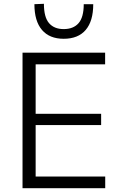

<svg xmlns="http://www.w3.org/2000/svg" viewBox="-20 -990 632 1010"><path d="M98.5 0V-713H533V-651.5H167.5V-391.5H512V-332H167.5V-61.5H533.5V0ZM315 -786Q240.5 -786 200.8 -832.5Q161 -879 161 -968L211 -970Q211 -899.5 238 -868.2Q265 -837 315 -837Q366 -837 393.2 -868Q420.5 -899 420.5 -968H470.5Q470.5 -879 430.8 -832.5Q391 -786 315 -786Z"/></svg>

Font: Heraclito Light
Style: Regular
Weight: 300
Designer: Kostas Bartsokas (font) & Cristiano Sobral (main changes)
Foundry: Kostas Bartsokas (font) & Cristiano Sobral (main changes)
Version: Version 1.00;July 8, 2020;FontCreator 13.0.0.2655 64-bit